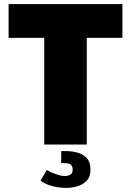

<svg xmlns="http://www.w3.org/2000/svg" viewBox="-20 -706 640 938"><path d="M196 0V-521H22V-686H578V-521H404V0ZM304 212Q269 212 234.5 203Q200 194 178 176L209 124Q217 130 233 137Q249 144 266.5 149Q284 154 295 154Q313 154 324 147Q335 140 335 123Q335 108 327 99.5Q319 91 297 91H279V32H300Q330 32 358 39.5Q386 47 404 66.5Q422 86 422 123Q422 159 402 178.5Q382 198 354.5 205Q327 212 304 212Z"/></svg>

Font: Chivo Mono Black
Style: Regular
Weight: 900
Designer: Hector Gatti
Foundry: Omnibus-Type
Version: Version 1.008